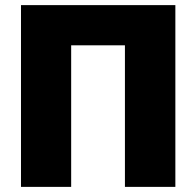

<svg xmlns="http://www.w3.org/2000/svg" viewBox="-20 -730 767 750"><path d="M62 0V-710H665V0H468V-553H258V0Z"/></svg>

Font: Geist Black
Style: Regular
Weight: 400
Designer: Basement.studio, Andrés Briganti, Mateo Zaragoza
Foundry: Basement.studio, Vercel, Andrés Briganti, Guido Ferreyra, Mateo Zaragoza
Version: Version 1.401